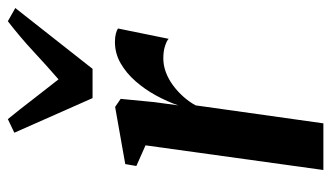

<svg xmlns="http://www.w3.org/2000/svg" viewBox="-202 -664 865 502"><g transform="rotate(-90 231.0 -412.5)"><path d="M38 0 102.5 -465 48.5 -489 53.5 -518 203 -544.5 224 -530 215.5 -442 207 -379.5Q217 -408.5 233 -437.8Q249 -467 270.2 -491.2Q291.5 -515.5 317.2 -530.2Q343 -545 373 -545Q385.5 -545 394.8 -542.5Q404 -540 408 -537L381 -404.5Q377 -409 363 -413.8Q349 -418.5 330 -418.5Q311.5 -418.5 293.5 -411.8Q275.5 -405 259.2 -393Q243 -381 229.5 -365.8Q216 -350.5 207 -334L160 0ZM226 -603.5 135.5 -808 171 -825Q196 -794.5 222 -760.5Q248 -726.5 275 -692.5Q313 -725.5 349 -759Q385 -792.5 427 -825L461.5 -805.5L302.5 -603.5Z"/></g></svg>

Font: Merriweather 72pt SemiBold
Style: Italic
Weight: 600
Italic angle: -7.8°
Version: Version 2.101